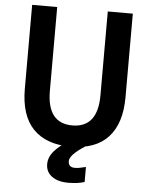

<svg xmlns="http://www.w3.org/2000/svg" viewBox="-64 -838 872 1119"><g transform="rotate(5 371.5 -278.5)"><path d="M78.1 -296.9V-786.1H224.6V-295.9Q224.6 -106.4 372.1 -106.4Q520.5 -106.4 520.5 -295.9V-786.1H667V-296.9Q667 -144.5 593.3 -63.5Q519.5 17.6 372.1 17.6Q230.5 17.6 154.3 -60.5Q78.1 -138.7 78.1 -296.9ZM246.1 130.9Q246.1 88.9 278.3 52.7Q310.5 16.6 350.6 -4.9H482.4Q436.5 20.5 403.3 49.8Q370.1 79.1 370.1 102.5Q370.1 138.7 409.2 138.7Q431.6 138.7 472.7 127.9V215.8Q432.6 228.5 378.9 228.5Q316.4 228.5 281.2 202.1Q246.1 175.8 246.1 130.9Z"/></g></svg>

Font: Gothic A1 ExtraBold
Style: Regular
Weight: 800
Designer: HanYang I&C Co.,Ltd.
Foundry: HanYang I&C Co.,Ltd.
Version: Version 2.50